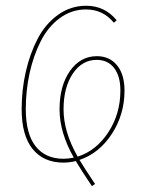

<svg xmlns="http://www.w3.org/2000/svg" viewBox="-20 -548 512 658"><path d="M406.7 -237.3Q406.7 -155.8 363.3 -89.1Q319.8 -22.5 252.4 0Q270 29.3 305.7 82.5L294.9 89.8Q256.3 32.2 239.7 3.9Q218.3 9.3 196.8 9.3H196.3Q128.9 8.8 91.6 -37.6Q54.2 -84 54.2 -174.3Q54.2 -240.2 68.4 -302.2Q82.5 -364.3 109.1 -415.3Q135.7 -466.3 179 -497.3Q222.2 -528.3 275.4 -528.3Q338.9 -528.3 379.9 -478.5L370.1 -470.2Q333 -515.6 274.9 -515.6Q225.1 -515.6 184.8 -485.8Q144.5 -456.1 119.6 -406.7Q94.7 -357.4 81.5 -297.6Q68.4 -237.8 68.4 -174.3Q68.4 -88.9 102.3 -46.4Q136.2 -3.9 197.3 -3.9Q214.4 -3.9 232.9 -7.8Q184.1 -93.8 184.1 -173.3Q184.1 -253.9 219.7 -304.7Q255.4 -355.5 312 -355.5Q355.5 -355.5 381.1 -324.2Q406.7 -293 406.7 -237.3ZM246.1 -11.2Q309.6 -31.2 351.1 -94.5Q392.6 -157.7 392.6 -237.8Q392.6 -287.1 371.1 -314.9Q349.6 -342.8 311.5 -342.8Q261.2 -342.8 229.5 -295.7Q197.8 -248.5 197.8 -173.3Q197.8 -96.2 246.1 -11.2Z"/></svg>

Font: Fira Sans Compressed Hair
Style: Italic
Weight: 100
Width: 3
Italic angle: -8°
Designer: Carrois Corporate & Edenspiekermann AG
Foundry: Carrois Corporate GbR & Edenspiekermann AG
Version: Version 4.203;PS 004.203;hotconv 1.0.88;makeotf.lib2.5.64775